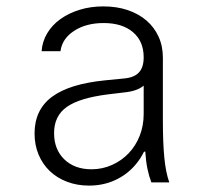

<svg xmlns="http://www.w3.org/2000/svg" viewBox="-20 -570 640 600"><path d="M429 -391Q429 -360 414.5 -344Q400 -328 370 -325L309 -319Q197 -308 142.5 -267.5Q88 -227 88 -153Q88 -117 100.5 -87Q113 -57 135.5 -35.5Q158 -14 189.5 -2Q221 10 258 10Q302 10 338.5 -6.5Q375 -23 401 -52.5Q427 -82 441.5 -123Q456 -164 456 -214L404 -96H434Q436 -65 441 -41.5Q446 -18 453 0H509Q498 -31 493.5 -77.5Q489 -124 489 -193V-390Q489 -426 475.5 -455.5Q462 -485 437.5 -506Q413 -527 379 -538.5Q345 -550 303 -550Q263 -550 229 -539.5Q195 -529 169 -510.5Q143 -492 127.5 -466Q112 -440 110 -410H169Q174 -449 211.5 -473.5Q249 -498 304 -498Q362 -498 395.5 -469.5Q429 -441 429 -391ZM429 -327V-214Q429 -177 416.5 -145.5Q404 -114 382 -91Q360 -68 330 -54.5Q300 -41 266 -41Q213 -41 181 -72Q149 -103 149 -154Q149 -208 189 -236Q229 -264 317 -275L375 -282Q414 -287 433 -306Q452 -325 452 -365Z"/></svg>

Font: CommitMonoV143 ExtLt
Style: Regular
Weight: 200
Monospace: yes
Designer: Eigil Nikolajsen
Foundry: Eigil Nikolajsen
Version: Version 1.143